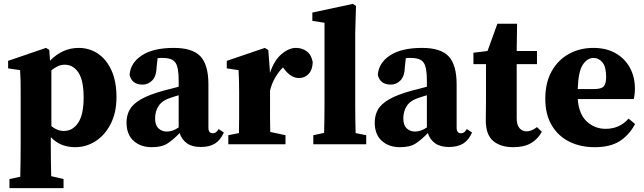

<svg xmlns="http://www.w3.org/2000/svg" viewBox="-20 -747 3335 994"><path d="M29 227V180L85 168Q86 121 86.5 80Q87 39 87 3V-268Q87 -309 86.5 -331.5Q86 -354 84 -384L22 -393V-432L218 -499L235 -489L239 -433Q304 -499 387 -499Q442 -499 486 -470Q530 -441 556.5 -384Q583 -327 583 -244Q583 -164 553 -105.5Q523 -47 474.5 -16Q426 15 369 15Q292 15 243 -37V2Q243 38 243.5 78.5Q244 119 245 165L309 180V227ZM315 -412Q296 -412 279 -404Q262 -396 246 -383V-94Q276 -69 311 -69Q356 -69 384.5 -111Q413 -153 413 -242Q413 -331 386 -371.5Q359 -412 315 -412Z M1019 14Q975 14 948 -5Q921 -24 910 -58Q877 -24 847.5 -4.5Q818 15 766 15Q708 15 671.5 -18Q635 -51 635 -113Q635 -149 651 -178.5Q667 -208 709 -232.5Q751 -257 828 -278Q848 -283 867 -288Q886 -293 905 -298V-332Q905 -399 888 -423Q871 -447 823 -447Q816 -447 810 -447Q804 -447 796 -446L791 -402Q790 -353 768.5 -331Q747 -309 718 -309Q663 -309 651 -359Q655 -421 714 -460Q773 -499 880 -499Q977 -499 1018 -455Q1059 -411 1059 -310V-86Q1059 -57 1082 -57Q1090 -57 1097 -61.5Q1104 -66 1112 -79L1139 -61Q1121 -21 1092.5 -3.5Q1064 14 1019 14ZM783 -134Q783 -99 800.5 -82.5Q818 -66 843 -66Q858 -66 872 -70.5Q886 -75 905 -87V-254Q895 -251 885.5 -248Q876 -245 867 -242Q821 -228 802 -200Q783 -172 783 -134Z M1162 0V-47L1217 -58Q1218 -95 1218 -137Q1218 -179 1218 -210V-269Q1218 -297 1217.5 -315Q1217 -333 1216.5 -348.5Q1216 -364 1215 -384L1154 -393V-432L1351 -499L1369 -488L1378 -370Q1399 -434 1437 -466.5Q1475 -499 1512 -499Q1545 -499 1569 -480.5Q1593 -462 1599 -425Q1598 -386 1578 -364.5Q1558 -343 1528 -343Q1486 -343 1451 -390L1445 -398Q1423 -377 1404.5 -345Q1386 -313 1378 -278V-210Q1378 -179 1378 -139Q1378 -99 1379 -64L1458 -47V0Z M1602 0V-47L1658 -59Q1659 -97 1659.5 -135Q1660 -173 1660 -210V-629L1597 -639V-682L1807 -727L1823 -716L1819 -576V-210Q1819 -172 1819.5 -134Q1820 -96 1821 -58L1876 -47V0Z M2304 14Q2260 14 2233 -5Q2206 -24 2195 -58Q2162 -24 2132.5 -4.5Q2103 15 2051 15Q1993 15 1956.5 -18Q1920 -51 1920 -113Q1920 -149 1936 -178.5Q1952 -208 1994 -232.5Q2036 -257 2113 -278Q2133 -283 2152 -288Q2171 -293 2190 -298V-332Q2190 -399 2173 -423Q2156 -447 2108 -447Q2101 -447 2095 -447Q2089 -447 2081 -446L2076 -402Q2075 -353 2053.5 -331Q2032 -309 2003 -309Q1948 -309 1936 -359Q1940 -421 1999 -460Q2058 -499 2165 -499Q2262 -499 2303 -455Q2344 -411 2344 -310V-86Q2344 -57 2367 -57Q2375 -57 2382 -61.5Q2389 -66 2397 -79L2424 -61Q2406 -21 2377.5 -3.5Q2349 14 2304 14ZM2068 -134Q2068 -99 2085.5 -82.5Q2103 -66 2128 -66Q2143 -66 2157 -70.5Q2171 -75 2190 -87V-254Q2180 -251 2170.5 -248Q2161 -245 2152 -242Q2106 -228 2087 -200Q2068 -172 2068 -134Z M2638 15Q2571 15 2533 -17.5Q2495 -50 2495 -124Q2495 -150 2495.5 -172.5Q2496 -195 2496 -224V-415H2431V-474L2504 -483L2555 -624H2657L2655 -483H2760V-415H2655V-135Q2655 -100 2669.5 -83.5Q2684 -67 2706 -67Q2732 -67 2760 -89L2785 -65Q2765 -27 2729 -6Q2693 15 2638 15Z M3052 -447Q3021 -447 2997.5 -412.5Q2974 -378 2971 -286H3056Q3094 -286 3106 -300.5Q3118 -315 3118 -349Q3118 -401 3099 -424Q3080 -447 3052 -447ZM3059 15Q2984 15 2926.5 -14Q2869 -43 2836 -99Q2803 -155 2803 -236Q2803 -319 2836 -378Q2869 -437 2925.5 -468Q2982 -499 3052 -499Q3119 -499 3167 -471.5Q3215 -444 3241 -396.5Q3267 -349 3267 -288Q3267 -258 3261 -234H2971Q2977 -155 3018.5 -117.5Q3060 -80 3115 -80Q3188 -80 3234 -133L3268 -105Q3236 -46 3187 -15.5Q3138 15 3059 15Z"/></svg>

Font: Source Serif 4
Style: Bold
Weight: 700
Designer: Frank Grießhammer
Foundry: Adobe
Version: Version 4.005;hotconv 1.1.0;makeotfexe 2.6.0